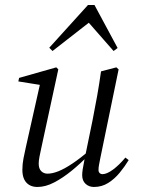

<svg xmlns="http://www.w3.org/2000/svg" viewBox="-20 -732 565 764"><path d="M129 12Q110 12 96.5 4Q83 -4 76 -19Q69 -34 69 -56Q69 -79 73.5 -102Q78 -125 83 -147L140 -401L153 -392L53 -408L56 -422L204 -464L212 -456L151 -174Q148 -159 144 -141.5Q140 -124 137 -108Q134 -92 134 -81Q134 -61 144 -51Q154 -41 169 -41Q189 -41 213.5 -51Q238 -61 268.5 -81.5Q299 -102 336 -133L338 -114H332Q300 -81 265 -52.5Q230 -24 195.5 -6Q161 12 129 12ZM354 12Q334 12 320.5 -0.5Q307 -13 307 -35Q307 -44 309 -58Q311 -72 318 -107L319 -111L348 -252Q358 -302 366.5 -350Q375 -398 382 -448L443 -464L452 -456L379 -102Q376 -86 374 -76Q372 -66 372 -55Q372 -48 376.5 -43.5Q381 -39 388 -39Q405 -39 429.5 -57Q454 -75 479 -105L492 -95Q477 -70 456.5 -45Q436 -20 410.5 -4Q385 12 354 12ZM432 -529 311 -667H366L189 -529L176 -542L330 -712H356L448 -541Z"/></svg>

Font: Source Serif 4 60pt
Style: Italic
Weight: 400
Italic angle: -12°
Version: Version 4.004;hotconv 1.0.116;makeotfexe 2.5.65601